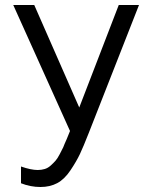

<svg xmlns="http://www.w3.org/2000/svg" viewBox="-20 -525 609 768"><path d="M64 208V141Q104 155 131 155Q146 155 159 151Q172 147 183 137Q194 127 202 118Q210 109 219 91.5Q228 74 233 64Q237 53 247 31Q256 9 260 -1L33 -505H117L297 -95L455 -505H536L335 7Q313 63 299.5 91.5Q286 120 262 156Q238 192 209 207.5Q180 223 142 223Q102 223 64 208Z"/></svg>

Font: Metropolitano
Style: Regular
Weight: 400
Designer: Fonts by Alex Slobzheninov & Chris M. Simpson / Changes by Cristiano Sobral
Foundry: Fonts by Alex Slobzheninov & Chris M. Simpson / Changes by Cristiano Sobral
Version: Version 1.00;August 30, 2020;FontCreator 13.0.0.2681 64-bit